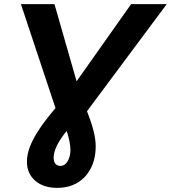

<svg xmlns="http://www.w3.org/2000/svg" viewBox="-20 -710 825 927"><path d="M255 197Q190 197 150 162.5Q110 128 110 70Q110 36 124.5 -2Q139 -40 169.5 -86Q200 -132 248 -188L81 -690H243L362 -275L324 -281L613 -690H785L400 -173Q423 -114 432.5 -75Q442 -36 442 -4Q442 56 419 101.5Q396 147 354.5 172Q313 197 255 197ZM272 91Q286 91 296.5 81Q307 71 313.5 53.5Q320 36 320 14Q320 -4 315.5 -27Q311 -50 302 -78Q269 -37 254 -5.5Q239 26 239 51Q239 70 247.5 80.5Q256 91 272 91Z"/></svg>

Font: Radio Canada
Style: Italic
Weight: 400
Italic angle: -12°
Designer: Charles Daoud, Etienne Aubert Bonn, Alexandre Saumier Demers, Jacques Le Bailly
Foundry: Radio-Canada
Version: Version 2.104;gftools[0.9.28.dev5+ged2979d]